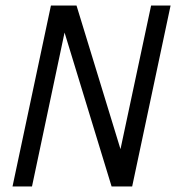

<svg xmlns="http://www.w3.org/2000/svg" viewBox="-20 -670 633 690"><path d="M25 0 163 -650H255L413 -134L523 -650H593L455 0H381L212 -553L95 0Z"/></svg>

Font: Sometype Mono
Style: Italic
Weight: 400
Italic angle: -12°
Monospace: yes
Designer: Ryoichi Tsunekawa
Foundry: Dharma Type
Version: Version 1.000; ttfautohint (v1.8.3)